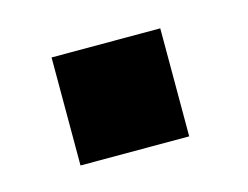

<svg xmlns="http://www.w3.org/2000/svg" viewBox="-40 -216 353 273"><g transform="rotate(-15 136.0 -79.5)"><path d="M211 -159H51V0H211Z"/></g></svg>

Font: United Sans
Style: Bold
Weight: 700
Designer: Pablo Impallari, Rodrigo Fuenzalida (Modified by Dan O. Williams)
Version: Version 1.000;PS 001.000;hotconv 1.0.88;makeotf.lib2.5.64775